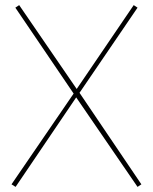

<svg xmlns="http://www.w3.org/2000/svg" viewBox="-20 -725 598 751"><path d="M25 -4 268 -359 40 -695 55 -705 280 -377 503 -705 518 -695 291 -362 533 -4 518 6 278 -344 41 6Z"/></svg>

Font: Georama ExtraCondensed Thin Thin
Style: Regular
Weight: 250
Version: Version 1.001